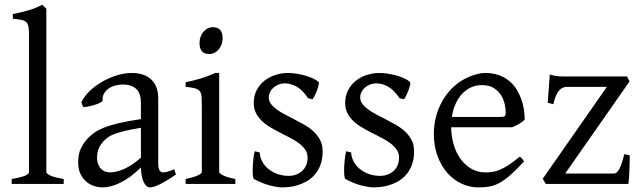

<svg xmlns="http://www.w3.org/2000/svg" viewBox="-20 -777 2700 811"><path d="M29.3 0V-21Q50.3 -24.4 64.5 -28.1Q78.6 -31.7 86.9 -35.4Q95.2 -39.1 98.9 -43Q102.5 -46.9 102.5 -50.8V-632.8Q102.5 -654.8 99.6 -667Q96.7 -679.2 88.9 -685.3Q81.1 -691.4 67.9 -693.6Q54.7 -695.8 34.2 -698.2V-717.8Q69.3 -724.6 98.6 -732.9Q127.9 -741.2 158.2 -756.8L175.8 -740.2V-50.8Q175.8 -43.5 192.4 -35.6Q209 -27.8 249 -21V0Z M442.9 -48.8Q472.2 -48.8 505.1 -63.7Q538.1 -78.6 575.2 -110.8V-237.3Q534.2 -230.5 507.6 -224.1Q481 -217.8 463.9 -211.2Q446.8 -204.6 436.5 -197.3Q426.3 -189.9 418.5 -181.6Q405.8 -168.5 397.9 -151.6Q390.1 -134.8 390.1 -111.8Q390.1 -92.3 396 -80.1Q401.9 -67.9 410.2 -60.8Q418.5 -53.7 427.5 -51.3Q436.5 -48.8 442.9 -48.8ZM723.1 -40Q681.6 -11.2 654.5 1.7Q627.4 14.6 613.8 14.6Q597.7 14.6 586.9 -7.8Q576.2 -30.3 575.2 -69.8Q553.2 -47.9 531.2 -31.7Q509.3 -15.6 488.3 -5.4Q467.3 4.9 448.5 9.8Q429.7 14.6 414.1 14.6Q396.5 14.6 377.9 8.8Q359.4 2.9 344.5 -9.8Q329.6 -22.5 319.8 -42.5Q310.1 -62.5 310.1 -90.8Q310.1 -127.9 323 -152.8Q335.9 -177.7 354 -195.8Q365.7 -207.5 380.6 -218Q395.5 -228.5 420.2 -238.3Q444.8 -248 481.9 -256.8Q519 -265.6 575.2 -273.9V-342.8Q575.2 -359.4 571.3 -373.8Q567.4 -388.2 558.1 -398.7Q548.8 -409.2 533 -414.8Q517.1 -420.4 493.2 -419.9Q477.5 -419.4 462.4 -414.6Q447.3 -409.7 436 -400.9Q424.8 -392.1 418.5 -380.1Q412.1 -368.2 413.6 -353.5Q414.1 -349.1 403.6 -343.5Q393.1 -337.9 378.7 -333.5Q364.3 -329.1 350.3 -326.7Q336.4 -324.2 330.6 -325.7L323.7 -344.7Q335 -369.1 357.9 -391.6Q380.9 -414.1 410.4 -431.2Q439.9 -448.2 472.9 -458.5Q505.9 -468.8 536.6 -468.8Q590.3 -468.8 619.4 -440.7Q648.4 -412.6 648.4 -362.3V-86.9Q648.4 -66.4 653.8 -57.6Q659.2 -48.8 668 -48.8Q674.8 -48.8 685.5 -51.3Q696.3 -53.7 715.8 -62Z M764.2 0V-21Q797.4 -27.8 814.9 -35.9Q832.5 -43.9 832.5 -50.8V-327.1Q832.5 -352.1 831.5 -367.4Q830.6 -382.8 824.2 -391.4Q817.9 -399.9 804 -403.8Q790 -407.7 764.2 -410.2V-429.7Q779.3 -432.6 796.1 -436.8Q813 -440.9 829.6 -446Q846.2 -451.2 861.3 -457Q876.5 -462.9 889.2 -468.8H905.8V-50.8Q905.8 -44.9 922.1 -36.4Q938.5 -27.8 974.1 -21V0ZM920.4 -615.7Q920.4 -602.1 916 -589.8Q911.6 -577.6 904.1 -568.6Q896.5 -559.6 886.2 -554.2Q876 -548.8 863.8 -548.8Q841.8 -548.8 832.3 -561Q822.8 -573.2 822.8 -595.7Q822.8 -609.4 827.1 -621.6Q831.5 -633.8 839.4 -642.8Q847.2 -651.9 857.2 -657Q867.2 -662.1 878.9 -662.1Q920.4 -662.1 920.4 -615.7Z M1342.8 -138.2Q1342.8 -103.5 1333 -78.9Q1323.2 -54.2 1307.6 -37.1Q1292 -20 1272.9 -9.8Q1253.9 0.5 1235.4 5.9Q1216.8 11.2 1200.4 12.9Q1184.1 14.6 1174.8 14.6Q1151.4 14.6 1118.4 5.9Q1085.4 -2.9 1052.7 -21Q1049.3 -22.5 1048.1 -36.9Q1046.9 -51.3 1047.6 -70.1Q1048.3 -88.9 1050.5 -107.9Q1052.7 -127 1056.2 -138.2L1077.1 -132.8Q1078.1 -112.3 1087.9 -94.2Q1097.7 -76.2 1114 -63Q1130.4 -49.8 1152.1 -42Q1173.8 -34.2 1199.2 -34.2Q1216.8 -34.2 1231.4 -39.8Q1246.1 -45.4 1256.8 -55.4Q1267.6 -65.4 1273.4 -79.6Q1279.3 -93.8 1279.3 -110.8Q1279.3 -130.4 1268.8 -145.5Q1258.3 -160.6 1241.2 -173.1Q1224.1 -185.5 1202.4 -196.5Q1180.7 -207.5 1158.2 -219.2Q1137.7 -229.5 1118.7 -241.2Q1099.6 -252.9 1084.7 -267.6Q1069.8 -282.2 1060.8 -300.3Q1051.8 -318.4 1051.8 -341.8Q1051.8 -372.1 1064 -395.8Q1076.2 -419.4 1096.4 -435.5Q1116.7 -451.7 1142.8 -460.2Q1168.9 -468.8 1196.8 -468.8Q1211.9 -468.8 1230.2 -466.1Q1248.5 -463.4 1266.4 -458.5Q1284.2 -453.6 1299.8 -446.8Q1315.4 -439.9 1325.2 -431.2Q1328.1 -428.2 1325.9 -418Q1323.7 -407.7 1319.1 -395.5Q1314.5 -383.3 1309.1 -372.6Q1303.7 -361.8 1300.8 -357.9L1281.7 -361.8Q1258.3 -397 1233.2 -410.9Q1208 -424.8 1184.1 -424.8Q1168 -424.8 1155.3 -419.4Q1142.6 -414.1 1133.5 -405.5Q1124.5 -397 1119.9 -386.7Q1115.2 -376.5 1115.2 -366.2Q1115.2 -350.6 1124.5 -338.1Q1133.8 -325.7 1148.9 -314.7Q1164.1 -303.7 1183.3 -293.7Q1202.6 -283.7 1223.1 -272.9Q1244.1 -262.2 1265.6 -250Q1287.1 -237.8 1304.2 -221.9Q1321.3 -206.1 1332 -185.8Q1342.8 -165.5 1342.8 -138.2Z M1729 -138.2Q1729 -103.5 1719.2 -78.9Q1709.5 -54.2 1693.8 -37.1Q1678.2 -20 1659.2 -9.8Q1640.1 0.5 1621.6 5.9Q1603 11.2 1586.7 12.9Q1570.3 14.6 1561 14.6Q1537.6 14.6 1504.6 5.9Q1471.7 -2.9 1439 -21Q1435.5 -22.5 1434.3 -36.9Q1433.1 -51.3 1433.8 -70.1Q1434.6 -88.9 1436.8 -107.9Q1439 -127 1442.4 -138.2L1463.4 -132.8Q1464.4 -112.3 1474.1 -94.2Q1483.9 -76.2 1500.2 -63Q1516.6 -49.8 1538.3 -42Q1560.1 -34.2 1585.4 -34.2Q1603 -34.2 1617.7 -39.8Q1632.3 -45.4 1643.1 -55.4Q1653.8 -65.4 1659.7 -79.6Q1665.5 -93.8 1665.5 -110.8Q1665.5 -130.4 1655 -145.5Q1644.5 -160.6 1627.4 -173.1Q1610.4 -185.5 1588.6 -196.5Q1566.9 -207.5 1544.4 -219.2Q1523.9 -229.5 1504.9 -241.2Q1485.8 -252.9 1470.9 -267.6Q1456.1 -282.2 1447 -300.3Q1438 -318.4 1438 -341.8Q1438 -372.1 1450.2 -395.8Q1462.4 -419.4 1482.7 -435.5Q1502.9 -451.7 1529.1 -460.2Q1555.2 -468.8 1583 -468.8Q1598.1 -468.8 1616.5 -466.1Q1634.8 -463.4 1652.6 -458.5Q1670.4 -453.6 1686 -446.8Q1701.7 -439.9 1711.4 -431.2Q1714.4 -428.2 1712.2 -418Q1710 -407.7 1705.3 -395.5Q1700.7 -383.3 1695.3 -372.6Q1689.9 -361.8 1687 -357.9L1668 -361.8Q1644.5 -397 1619.4 -410.9Q1594.2 -424.8 1570.3 -424.8Q1554.2 -424.8 1541.5 -419.4Q1528.8 -414.1 1519.8 -405.5Q1510.7 -397 1506.1 -386.7Q1501.5 -376.5 1501.5 -366.2Q1501.5 -350.6 1510.7 -338.1Q1520 -325.7 1535.2 -314.7Q1550.3 -303.7 1569.6 -293.7Q1588.9 -283.7 1609.4 -272.9Q1630.4 -262.2 1651.9 -250Q1673.3 -237.8 1690.4 -221.9Q1707.5 -206.1 1718.3 -185.8Q1729 -165.5 1729 -138.2Z M2015.6 -417.5Q1990.2 -417.5 1969 -407.7Q1947.8 -397.9 1931.4 -380.1Q1915 -362.3 1904.1 -337.6Q1893.1 -313 1888.7 -283.2H2097.7Q2108.9 -283.2 2112.5 -286.9Q2116.2 -290.5 2116.2 -300.8Q2116.2 -314 2112.5 -333.7Q2108.9 -353.5 2097.9 -372.3Q2086.9 -391.1 2067.1 -404.3Q2047.4 -417.5 2015.6 -417.5ZM2196.3 -272Q2187.5 -262.2 2172.9 -253.9Q2158.2 -245.6 2142.6 -239.3H1885.7Q1886.2 -201.2 1896.2 -166.7Q1906.2 -132.3 1925 -106.2Q1943.8 -80.1 1970.5 -64.5Q1997.1 -48.8 2030.3 -48.8Q2045.4 -48.8 2059.8 -50.8Q2074.2 -52.7 2090.8 -59.6Q2107.4 -66.4 2127.7 -79.6Q2147.9 -92.8 2175.3 -115.2Q2181.6 -111.8 2186.3 -105.5Q2190.9 -99.1 2193.4 -95.2Q2160.6 -59.6 2136 -37.8Q2111.3 -16.1 2089.6 -4.4Q2067.9 7.3 2046.6 11Q2025.4 14.6 2000.5 14.6Q1962.9 14.6 1929 -1.5Q1895 -17.6 1869.1 -47.1Q1843.3 -76.7 1827.9 -118.4Q1812.5 -160.2 1812.5 -211.9Q1812.5 -244.6 1819.8 -276.4Q1827.1 -308.1 1841.1 -336.4Q1855 -364.7 1875 -388.7Q1895 -412.6 1920.4 -430.2Q1931.2 -437.5 1944.6 -444.6Q1958 -451.7 1972.7 -457Q1987.3 -462.4 2001.7 -465.6Q2016.1 -468.8 2029.3 -468.8Q2061 -468.8 2085.9 -460Q2110.8 -451.2 2129.4 -436.3Q2147.9 -421.4 2160.6 -401.6Q2173.3 -381.8 2181.4 -359.9Q2189.5 -337.9 2192.9 -315.2Q2196.3 -292.5 2196.3 -272Z M2640.1 -121.1Q2640.1 -105.5 2639.6 -87.9Q2639.2 -70.3 2638.4 -53.7Q2637.7 -37.1 2636.7 -22.9Q2635.7 -8.8 2634.3 0H2285.2L2272.5 -22L2543.5 -410.2H2374.5Q2366.7 -410.2 2358.6 -407.2Q2350.6 -404.3 2343 -396.2Q2335.4 -388.2 2328.9 -373.8Q2322.3 -359.4 2317.4 -336.9L2293.5 -342.8L2302.2 -461.9Q2313 -459 2321.8 -457.3Q2330.6 -455.6 2340.1 -454.8Q2349.6 -454.1 2360.8 -454.1H2628.4L2639.2 -433.1L2367.2 -43.9H2573.2Q2585.4 -43.9 2595.7 -62.7Q2606 -81.5 2617.2 -126Z"/></svg>

Font: Gentium Plus CyrE
Style: Regular
Weight: 400
Designer: J. Victor Gaultney, Annie Olsen, Iska Routamaa, Becca Hirsbrunner
Foundry: SIL International
Version: Version 5.000